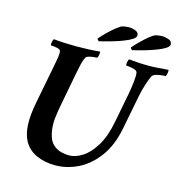

<svg xmlns="http://www.w3.org/2000/svg" viewBox="-118 -919 977 1035"><g transform="rotate(15 370.5 -402.0)"><path d="M522 -698Q519 -700 516 -704Q513 -708 513 -711Q516 -715 533 -733Q550 -751 573 -772Q596 -793 616 -805Q623 -809 637 -811Q651 -813 661 -813Q678 -813 697 -806Q716 -799 716 -782Q716 -770 698 -758.5Q680 -747 652.5 -736.5Q625 -726 596.5 -717.5Q568 -709 547.5 -704Q527 -699 522 -698ZM336 -698Q333 -700 330 -704Q327 -708 327 -711Q330 -715 347 -733Q364 -751 387.5 -772Q411 -793 431 -805Q438 -809 452 -811Q466 -813 476 -813Q493 -813 511.5 -806Q530 -799 530 -782Q530 -770 512 -758.5Q494 -747 466.5 -736.5Q439 -726 410.5 -717.5Q382 -709 361.5 -704Q341 -699 336 -698ZM229 -640Q258 -640 294.5 -641.5Q331 -643 358 -646Q360 -642 358 -628.5Q356 -615 351 -610Q345 -610 331.5 -608.5Q318 -607 305.5 -603.5Q293 -600 289 -593Q281 -578 275.5 -555.5Q270 -533 264 -501L230 -322Q220 -273 216 -233.5Q212 -194 220 -155Q229 -112 251 -92.5Q273 -73 298 -67.5Q323 -62 340 -62Q376 -62 414.5 -86.5Q453 -111 485.5 -164Q518 -217 534 -302L566 -468Q572 -500 576 -536Q580 -572 577 -587Q575 -597 561.5 -601.5Q548 -606 533.5 -608Q519 -610 513 -610Q511 -615 513.5 -628.5Q516 -642 520 -646Q552 -643 576.5 -641.5Q601 -640 632 -640Q662 -640 687 -642.5Q712 -645 740 -646Q742 -642 740 -628.5Q738 -615 733 -610Q727 -610 711.5 -608.5Q696 -607 680.5 -602.5Q665 -598 659 -587Q651 -572 639.5 -536.5Q628 -501 622 -469L585 -279Q566 -180 518.5 -116Q471 -52 409 -21.5Q347 9 281 9Q224 9 177 -12Q130 -33 106 -77Q87 -113 84.5 -165.5Q82 -218 97 -294L137 -501Q138 -505 138.5 -509Q139 -513 140 -517Q145 -542 148 -561Q151 -580 148 -593Q147 -600 136 -603.5Q125 -607 112 -608.5Q99 -610 93 -610Q91 -615 93.5 -628.5Q96 -642 100 -646Q126 -643 163.5 -641.5Q201 -640 229 -640Z"/></g></svg>

Font: Amiri
Style: Bold Italic
Weight: 700
Italic angle: 10°
Designer: Khaled Hosny
Version: Version 0.113